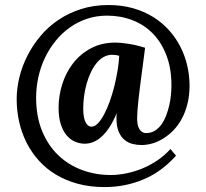

<svg xmlns="http://www.w3.org/2000/svg" viewBox="-20 -657 833 776"><path d="M350.1 -145Q362.8 -145 375.7 -158.4Q388.7 -171.9 400.6 -194.3Q412.6 -216.8 423.1 -245.8Q433.6 -274.9 441.7 -306.9Q449.7 -338.9 455.1 -371.1Q460.4 -403.3 461.9 -431.6Q449.2 -435.5 433.1 -435.5Q414.1 -435.5 398.2 -426.3Q382.3 -417 369.6 -401.1Q356.9 -385.3 346.9 -364Q336.9 -342.8 330.1 -318.6Q323.2 -294.4 319.8 -268.6Q316.4 -242.7 316.4 -217.8Q316.4 -182.6 325.4 -163.8Q334.5 -145 350.1 -145ZM691.4 -27.8Q632.3 38.1 558.8 68.6Q485.4 99.1 402.8 99.1Q343.8 99.1 294.4 85.7Q245.1 72.3 205.8 48.6Q166.5 24.9 136.7 -8.3Q106.9 -41.5 87.2 -80.8Q67.4 -120.1 57.4 -164.8Q47.4 -209.5 47.4 -256.3Q47.4 -298.8 58.1 -343.5Q68.8 -388.2 90.1 -430.4Q111.3 -472.7 142.6 -510.3Q173.8 -547.9 215.1 -575.9Q256.3 -604 307.4 -620.4Q358.4 -636.7 418.5 -636.7Q472.2 -636.7 517.6 -623.8Q563 -610.8 599.4 -588.1Q635.7 -565.4 663.3 -534.7Q690.9 -503.9 709.2 -467.8Q727.5 -431.6 736.8 -391.8Q746.1 -352.1 746.1 -311.5Q746.1 -270.5 737.5 -236.8Q729 -203.1 714.4 -176.3Q699.7 -149.4 680.2 -129.6Q660.6 -109.9 639.2 -96.7Q617.7 -83.5 595.2 -77.1Q572.8 -70.8 551.8 -70.8Q534.2 -70.8 516.1 -75.2Q498 -79.6 483.4 -91.6Q468.8 -103.5 459.7 -124.8Q450.7 -146 450.7 -180.2Q450.7 -185.1 450.9 -189.9Q451.2 -194.8 451.7 -200.2Q438 -166.5 422.4 -142.8Q406.7 -119.1 390.1 -104.2Q373.5 -89.4 356.4 -82.8Q339.4 -76.2 323.2 -76.2Q302.2 -76.2 283 -84.5Q263.7 -92.8 249 -110.4Q234.4 -127.9 225.6 -155.3Q216.8 -182.6 216.8 -221.2Q216.8 -270 231.7 -317.1Q246.6 -364.3 275.6 -401.6Q304.7 -439 347.7 -461.9Q390.6 -484.9 446.8 -484.9Q468.8 -484.9 500.7 -479.7Q532.7 -474.6 566.4 -463.9Q563.5 -441.4 560.1 -415Q556.6 -388.7 553 -361.3Q549.3 -334 545.9 -306.6Q542.5 -279.3 539.8 -255.1Q537.1 -231 535.6 -210.9Q534.2 -190.9 534.2 -178.2Q534.2 -167 535.9 -156.5Q537.6 -146 542 -137.7Q546.4 -129.4 553.5 -124.3Q560.5 -119.1 570.8 -119.1Q590.3 -119.1 605.7 -128.7Q621.1 -138.2 632.3 -153.8Q643.6 -169.4 651.4 -189.7Q659.2 -210 664.1 -231.2Q668.9 -252.4 670.9 -273.4Q672.9 -294.4 672.9 -312Q672.9 -380.4 652.8 -432.9Q632.8 -485.4 597.9 -521.2Q563 -557.1 515.4 -575.4Q467.8 -593.8 412.6 -593.8Q369.6 -593.8 331.8 -581.1Q293.9 -568.4 262.2 -545.9Q230.5 -523.4 205.1 -492.2Q179.7 -460.9 162.1 -424.3Q144.5 -387.7 135.3 -346.4Q126 -305.2 126 -262.2Q126 -186.5 149.9 -128.2Q173.8 -69.8 214.8 -30.3Q255.9 9.3 310.8 29.8Q365.7 50.3 427.2 50.3Q457.5 50.3 490.2 43.7Q522.9 37.1 554.7 24.2Q586.4 11.2 615.7 -8.5Q645 -28.3 668.9 -54.7Z"/></svg>

Font: DimaFred
Style: Bold
Weight: 800
Designer: R.Balvardi
Foundry: R.Balvardi (r.balvardi@gmail.com)
Version: Version 1.00;August 2, 2018;FontCreator 11.5.0.2427 64-bit